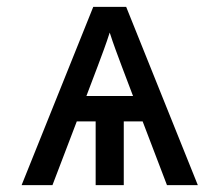

<svg xmlns="http://www.w3.org/2000/svg" viewBox="-20 -540 640 560"><path d="M43 0 252 -520H348L557 0H467L396 -186H341V0H259V-186H204L133 0ZM232 -260H368L335 -347Q326 -371 317 -395.5Q308 -420 300 -445Q292 -420 283 -395.5Q274 -371 265 -347Z"/></svg>

Font: Nova Nerd Font
Style: Regular
Weight: 400
Designer: Belleve Invis
Foundry: Belleve Invis
Version: Version 24.1.4; ttfautohint (v1.8.4);Nerd Fonts 3.1.1